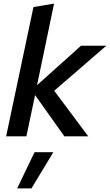

<svg xmlns="http://www.w3.org/2000/svg" viewBox="-20 -754 608 1062"><path d="M14 0 165 -715 279 -734 185 -283 428 -501H568L280 -252L468 0H336L174 -228L126 0ZM171 88H275L154 288H75Z"/></svg>

Font: Red Hat Text Medium
Style: Italic
Weight: 500
Italic angle: -12°
Designer: Pentagram / MCKL
Foundry: Pentagram / MCKL
Version: Version 1.003; Red Hat Text Medium Italic